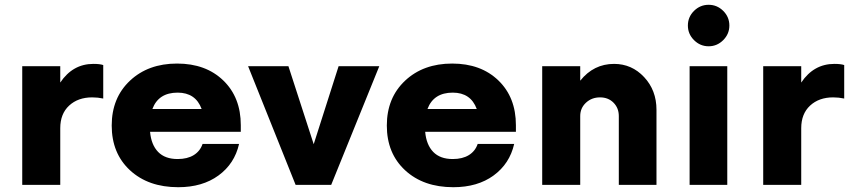

<svg xmlns="http://www.w3.org/2000/svg" viewBox="-20 -779 3577 809"><path d="M373.5 -509.8Q400.9 -509.8 415 -504.9V-363.8Q392.6 -368.7 368.7 -368.7Q308.6 -368.7 271.2 -334Q233.9 -299.3 233.9 -238.8V0H73.7V-500H233.9V-431.2Q286.6 -509.8 373.5 -509.8Z M994.6 -251.5V-223.6H612.3Q617.2 -168.9 646.2 -138.9Q675.3 -108.9 728.5 -108.9Q769.5 -108.9 796.4 -125.5Q823.2 -142.1 833.5 -172.4H987.3Q968.3 -88.9 900.6 -39.6Q833 9.8 731 9.8Q605 9.8 527.8 -61.5Q450.7 -132.8 450.7 -250Q450.7 -366.7 527.6 -439Q604.5 -511.2 726.1 -511.2Q847.2 -511.2 920.9 -439.9Q994.6 -368.7 994.6 -251.5ZM728.5 -388.7Q647.9 -388.7 622.1 -319.8H829.6Q804.2 -388.7 728.5 -388.7Z M1406.7 -500H1578.1L1375.5 0H1225.6L1025.4 -500H1195.3L1301.8 -171.4Z M2153.8 -251.5V-223.6H1771.5Q1776.4 -168.9 1805.4 -138.9Q1834.5 -108.9 1887.7 -108.9Q1928.7 -108.9 1955.6 -125.5Q1982.4 -142.1 1992.7 -172.4H2146.5Q2127.4 -88.9 2059.8 -39.6Q1992.2 9.8 1890.1 9.8Q1764.2 9.8 1687 -61.5Q1609.9 -132.8 1609.9 -250Q1609.9 -366.7 1686.8 -439Q1763.7 -511.2 1885.3 -511.2Q2006.3 -511.2 2080.1 -439.9Q2153.8 -368.7 2153.8 -251.5ZM1887.7 -388.7Q1807.1 -388.7 1781.2 -319.8H1988.8Q1963.4 -388.7 1887.7 -388.7Z M2567.4 -509.8Q2642.1 -509.8 2694.1 -454.1Q2746.1 -398.4 2746.1 -316.4V0H2587.4V-290Q2587.4 -323.7 2565.2 -346.2Q2543 -368.7 2508.3 -368.7Q2473.1 -368.7 2449 -346.2Q2424.8 -323.7 2424.8 -290V0H2264.6V-500H2424.8V-439Q2481.4 -509.8 2567.4 -509.8Z M2878.4 -671.4Q2878.4 -707.5 2904.3 -733.2Q2930.2 -758.8 2965.8 -758.8Q3001.5 -758.8 3027.3 -733.2Q3053.2 -707.5 3053.2 -671.4Q3053.2 -635.7 3027.3 -609.9Q3001.5 -584 2965.8 -584Q2930.2 -584 2904.3 -609.9Q2878.4 -635.7 2878.4 -671.4ZM2885.7 0V-500H3044.4V0Z M3495.6 -509.8Q3522.9 -509.8 3537.1 -504.9V-363.8Q3514.6 -368.7 3490.7 -368.7Q3430.7 -368.7 3393.3 -334Q3356 -299.3 3356 -238.8V0H3195.8V-500H3356V-431.2Q3408.7 -509.8 3495.6 -509.8Z"/></svg>

Font: Now
Style: Bold
Weight: 700
Designer: Alfredo Marco Pradil
Foundry: Alfredo Marco Pradil
Version: Version 1.002;PS 001.002;hotconv 1.0.88;makeotf.lib2.5.64775